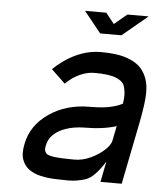

<svg xmlns="http://www.w3.org/2000/svg" viewBox="-51 -736 648 787"><g transform="rotate(5 273.0 -342.5)"><path d="M276.4 -81.1Q310.1 -81.1 343 -96.4Q376 -111.8 398.7 -132.8Q421.4 -153.8 425.3 -171.9L437.5 -232.9Q382.3 -215.3 303.2 -215.3Q284.7 -215.3 261.2 -211.2Q237.8 -207 215.3 -197.3Q192.9 -187.5 176.3 -170.4Q159.7 -153.3 154.8 -127Q153.3 -120.6 153.3 -115.2Q153.3 -105.5 159.2 -97.2Q165 -88.9 192.4 -85Q219.7 -81.1 276.4 -81.1ZM478.5 0.5H391.1L408.2 -85Q365.7 -16.6 329.6 -5.1Q293.5 6.3 258.8 6.3Q232.9 6.3 203.4 5.1Q173.8 3.9 146.2 -2.2Q118.7 -8.3 98.1 -22.5Q77.6 -36.6 68.4 -62Q63.5 -75.2 63.5 -92.3Q63.5 -107.9 67.4 -127Q82.5 -204.6 153.1 -253.4Q223.6 -302.2 320.3 -302.2Q374 -302.2 405.8 -309.6Q437.5 -316.9 455.1 -327.1Q458 -345.2 458 -360.8Q458 -378.4 452.4 -398.2Q446.8 -418 418 -430.2Q389.2 -442.4 328.6 -442.4Q282.7 -442.4 236.8 -410.6Q222.7 -400.4 210 -387.7L152.8 -442.4Q172.4 -461.9 194.8 -477.5Q269 -529.8 346.2 -529.8Q417.5 -529.8 459.2 -513.7Q501 -497.6 520.5 -470Q540 -442.4 544.4 -407.7Q545.9 -393.1 545.9 -377.9Q545.9 -357.4 541.7 -327.4Q537.6 -297.4 530.8 -261.7ZM424.3 -605.5H336.9L267.1 -692.4H354.5L389.2 -648.9L441.4 -692.4H528.8Z"/></g></svg>

Font: Qaz
Style: Italic
Weight: 400
Italic angle: -11.25°
Designer: GGBotNet
Foundry: f0n7
Version: 0.70